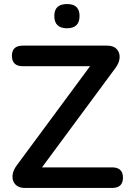

<svg xmlns="http://www.w3.org/2000/svg" viewBox="-20 -931 643 951"><path d="M312 -791Q249 -791 249 -852Q249 -911 312 -911Q374 -911 374 -852Q374 -791 312 -791ZM103 0Q72 0 56 -17.5Q40 -35 42 -61.5Q44 -88 66 -116L426 -603H93Q39 -603 39 -655Q39 -705 93 -705H511Q542 -705 558 -688Q574 -671 572.5 -644.5Q571 -618 548 -589L188 -102H535Q589 -102 589 -51Q589 0 535 0Z"/></svg>

Font: Chiron GoRound TC M
Style: Regular
Weight: 500
Designer: Ryoko NISHIZUKA 西塚涼子 (kana, bopomofo & ideographs); Paul D. Hunt (Latin, Greek & Cyrillic); Sandoll Communications 산돌커뮤니
Foundry: Adobe
Version: Version 1.000;hotconv 1.1.1;makeotfexe 2.6.0